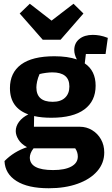

<svg xmlns="http://www.w3.org/2000/svg" viewBox="-20 -801 595 1024"><path d="M254 -173Q202 -173 162 -182L161 -125H406Q441 -125 471 -107Q501 -89 518.5 -58Q536 -27 536 12Q536 69 498.5 112Q461 155 394 179Q327 203 240 203Q129 203 68 164.5Q7 126 4 58Q54 7 124 -16Q93 -33 78.5 -56.5Q64 -80 64 -102Q64 -128 81.5 -151.5Q99 -175 131 -191Q33 -226 33 -331Q33 -413 92.5 -457Q152 -501 270 -501Q341 -501 390 -484Q376 -510 376 -534Q376 -571 403 -593Q430 -615 475 -615Q493 -615 512.5 -611.5Q532 -608 555 -599L543 -513H438L432 -463Q490 -424 490 -344Q490 -262 430 -217.5Q370 -173 254 -173ZM261 -258Q304 -258 327 -280Q350 -302 350 -340Q350 -415 259 -415Q245 -415 225.5 -412.5Q206 -410 191 -406Q182 -386 178 -367Q174 -348 174 -335Q174 -258 261 -258ZM139 39Q139 106 263 106Q326 106 360.5 87Q395 68 395 34Q395 10 381 -10H159Q148 4 143.5 16.5Q139 29 139 39ZM208 -589 85 -729 139 -781 255 -691 372 -781 425 -729 303 -589Z"/></svg>

Font: Piazzolla
Style: Bold
Weight: 700
Designer: Juan Pablo del Peral
Foundry: Huerta Tipografica
Version: Version 1.330